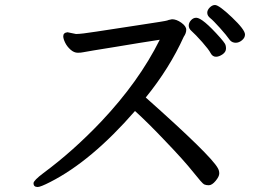

<svg xmlns="http://www.w3.org/2000/svg" viewBox="-20 -741 1040 768"><path d="M131 7Q142 7 181 -13Q346 -97 520 -297Q573 -249 642 -176Q716 -99 752.5 -53Q789 -7 796.5 -3.5Q804 0 815 0Q828 0 842.5 -17.5Q857 -35 857 -47Q857 -59 851 -69Q823 -120 563 -351Q658 -468 715 -594Q725 -608 725 -622Q725 -636 705.5 -650Q686 -664 668 -664Q652 -661 648.5 -659Q645 -657 535 -640.5Q425 -624 365 -614.5Q305 -605 284 -605L250 -612Q233 -610 233 -596Q233 -586 240.5 -570.5Q248 -555 262 -542.5Q276 -530 291 -530Q304 -530 312.5 -532Q321 -534 355.5 -539.5Q390 -545 439 -553Q488 -561 539 -569.5Q590 -578 619 -582Q536 -415 385 -255Q273 -137 154 -49Q114 -19 114 -8Q114 7 131 7ZM844 -514Q856 -514 870 -523.5Q884 -533 884 -547Q884 -559 879.5 -566.5Q875 -574 861 -590Q790 -670 765 -670Q753 -670 744 -660Q735 -650 735 -639Q735 -628 743 -620Q763 -602 789 -572.5Q815 -543 822.5 -528.5Q830 -514 844 -514ZM923 -570Q936 -570 948 -580Q960 -590 960 -603Q960 -622 908 -671.5Q856 -721 840 -721Q829 -721 819 -711Q809 -701 809 -690Q809 -678 821 -668.5Q833 -659 859.5 -629.5Q886 -600 900 -580Q909 -570 923 -570Z"/></svg>

Font: LXGW WenKai Mono TC
Style: Bold
Weight: 700
Designer: LXGW / Fontworks Inc.
Foundry: LXGW / Fontworks Inc.
Version: Version 1.330